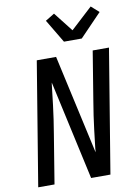

<svg xmlns="http://www.w3.org/2000/svg" viewBox="-105 -1059 809 1126"><g transform="rotate(-10 300.0 -495.5)"><path d="M29 0 150 -735H265L396 -144Q397 -150 397.5 -155Q398 -160 398 -165L411 -276Q416 -317 422 -358.5Q428 -400 435 -441L483 -735H580L459 0H344L214 -591Q213 -585 212 -580Q211 -575 211 -570L198 -459Q193 -418 187 -376.5Q181 -335 174 -294L126 0ZM326 -815 243 -954 297 -987 387 -872 516 -991 562 -950 432 -815Z"/></g></svg>

Font: Iosevka Custom Medium
Style: Italic
Weight: 500
Italic angle: -9°
Designer: Belleve Invis
Foundry: Belleve Invis
Version: Version 27.0.1